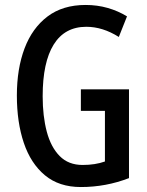

<svg xmlns="http://www.w3.org/2000/svg" viewBox="-20 -744 594 774"><path d="M306 -384H500V-26Q407 10 306 10Q218 10 161 -37.5Q104 -85 76 -168Q48 -251 48 -359Q48 -467 79 -549Q110 -631 171.5 -677.5Q233 -724 325 -724Q372 -724 414 -712Q456 -700 492 -678L459 -595Q394 -636 328 -636Q241 -636 196.5 -564.5Q152 -493 152 -356Q152 -276 168.5 -213.5Q185 -151 220.5 -115Q256 -79 313 -79Q364 -79 403 -93V-297H306Z"/></svg>

Font: Noto Sans Ethiopic ExtraCondensed Medium
Style: Regular
Weight: 500
Width: 2
Designer: Monotype Design Team
Foundry: Monotype Imaging Inc.
Version: Version 2.102; ttfautohint (v1.8.4.7-5d5b)